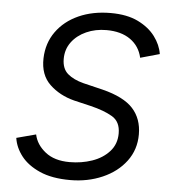

<svg xmlns="http://www.w3.org/2000/svg" viewBox="-52 -758 718 818"><g transform="rotate(5 307.0 -349.0)"><path d="M278 13Q200 13 148 -10Q96 -33 68 -69Q40 -105 34 -146L117 -168Q126 -125 165 -94Q204 -63 269 -63Q320 -63 365 -78.5Q410 -94 438.5 -125.5Q467 -157 467 -203Q467 -253 431.5 -274Q396 -295 338 -309L266 -326Q203 -342 160.5 -382.5Q118 -423 120 -494Q122 -559 157 -608Q192 -657 252 -684Q312 -711 389 -711Q459 -711 506 -688Q553 -665 579.5 -629.5Q606 -594 612 -555L530 -532Q519 -581 479.5 -609Q440 -637 377 -637Q330 -637 291 -619.5Q252 -602 229 -571Q206 -540 206 -499Q206 -457 231 -435.5Q256 -414 299 -403L382 -383Q474 -360 513.5 -316.5Q553 -273 553 -206Q553 -141 516 -91.5Q479 -42 416 -14.5Q353 13 278 13Z"/></g></svg>

Font: Figtree
Style: Italic
Weight: 400
Italic angle: -9.5°
Foundry: Erik Kennedy
Version: Version 2.001; ttfautohint (v1.8.4.7-5d5b);gftools[0.9.27]